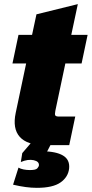

<svg xmlns="http://www.w3.org/2000/svg" viewBox="-20 -694 439 918"><path d="M193.8 0Q109.9 0 74.5 -39.6Q39.1 -79.1 55.2 -154.8L105 -390.6H39.6L68.4 -527.3H133.3L154.3 -625.5L352.1 -674.3L320.8 -527.3H398.9L370.1 -390.6H292.5L244.6 -164.1Q241.2 -147.5 244.4 -142.1Q247.6 -136.7 262.2 -136.7H339.8L311 0ZM156.2 204.1Q130.4 204.1 103 200.4Q75.7 196.8 42.5 189L68.4 107.4Q78.1 113.3 93 116.2Q107.9 119.1 123 119.1Q151.4 119.1 158.4 110.8Q165.5 102.5 166 97.7Q168.5 78.1 141.4 72Q114.3 65.9 79.6 80.6L86.4 38.1L136.7 -20.5H227.1L226.1 -9.8L195.3 49.8L182.6 29.3Q248 29.8 281.2 49.6Q314.5 69.3 310.5 111.3Q306.2 152.3 269.5 178.2Q232.9 204.1 156.2 204.1Z"/></svg>

Font: Schibsted Grotesk Black
Style: Italic
Weight: 900
Italic angle: -12°
Designer: Bakken & Baeck AS, Henrik Kongsvoll
Foundry: Schibsted ASA
Version: Version 1.100;gftools[0.9.25]